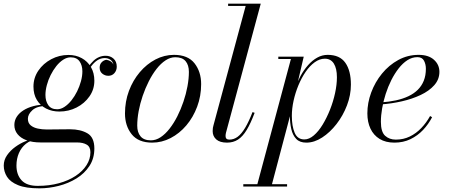

<svg xmlns="http://www.w3.org/2000/svg" viewBox="-64 -770 2459 1050"><path d="M151.5 260Q77.5 260 34.8 242.5Q-8 225 -25.8 196.5Q-43.5 168 -43.5 135.5Q-43.5 105 -25.5 79Q-7.5 53 19.5 33.5Q46.5 14 74 3Q101.5 -8 120.5 -8H139Q103.5 -4 78.2 16Q53 36 39.5 67Q26 98 26 135.5Q26 185.5 54 216Q82 246.5 142.5 246.5Q205.5 246.5 258.2 232Q311 217.5 349.5 192Q388 166.5 409.2 133.2Q430.5 100 430.5 62.5Q430.5 33 410.2 21Q390 9 356.5 9Q347 9 326.2 9Q305.5 9 279.5 9Q253.5 9 228.2 9Q203 9 183.8 9Q164.5 9 158 9Q113 9 81 -3Q49 -15 31.8 -36.5Q14.5 -58 14.5 -86.5Q14.5 -110.5 27.2 -130.8Q40 -151 63.2 -166Q86.5 -181 118 -189.5Q149.5 -198 187 -198L186.5 -190Q138 -190 113.2 -167.5Q88.5 -145 88.5 -120.5Q88.5 -97 104.2 -84.2Q120 -71.5 143.2 -66.8Q166.5 -62 188.5 -62Q206 -62 231.2 -62.2Q256.5 -62.5 281 -62.8Q305.5 -63 319.5 -63Q376 -63 414 -41Q452 -19 452 42Q452 96.5 425.2 137.5Q398.5 178.5 354.2 205.8Q310 233 257 246.5Q204 260 151.5 260ZM260.5 -160Q220 -160 188 -176.5Q156 -193 137.5 -223.5Q119 -254 119 -296.5Q119 -344.5 145.8 -383.8Q172.5 -423 216.2 -446.2Q260 -469.5 310.5 -469.5Q351 -469.5 383 -452Q415 -434.5 433.5 -402.8Q452 -371 452 -328.5Q452 -281 425.2 -242.8Q398.5 -204.5 355 -182.2Q311.5 -160 260.5 -160ZM248.5 -172.5Q269 -172.5 289 -185.8Q309 -199 326.8 -221.2Q344.5 -243.5 357.8 -270.5Q371 -297.5 378.8 -326Q386.5 -354.5 386.5 -379.5Q386.5 -412.5 371 -434.5Q355.5 -456.5 322.5 -456.5Q302 -456.5 281.8 -443.5Q261.5 -430.5 244 -408.5Q226.5 -386.5 213 -359.5Q199.5 -332.5 192 -304Q184.5 -275.5 184.5 -250.5Q184.5 -217.5 200 -195Q215.5 -172.5 248.5 -172.5ZM514 -465Q539.5 -465 557 -449.2Q574.5 -433.5 574.5 -405.5Q574.5 -385 561.8 -370.2Q549 -355.5 528.5 -355.5Q510 -355.5 495.5 -367.2Q481 -379 481 -400Q481 -418 491.8 -429.2Q502.5 -440.5 517 -443Q529.5 -441.5 540.2 -435Q551 -428.5 556.5 -416.5Q552.5 -434.5 539.2 -443.5Q526 -452.5 509 -452.5Q487 -452.5 468.2 -440.2Q449.5 -428 432.8 -405Q416 -382 400 -349.5L391 -354.5Q417.5 -410 447 -437.5Q476.5 -465 514 -465Z M768 10Q692.5 10 656 -36Q619.5 -82 619.5 -149.5Q619.5 -215 641.2 -273Q663 -331 700.5 -375.2Q738 -419.5 786.2 -444.8Q834.5 -470 887.5 -470Q963.5 -470 999.8 -423.8Q1036 -377.5 1036 -310Q1036 -244.5 1014.2 -186.5Q992.5 -128.5 955 -84.2Q917.5 -40 869.2 -15Q821 10 768 10ZM761 -2.5Q788.5 -2.5 814.2 -19.5Q840 -36.5 863.2 -66.2Q886.5 -96 905.8 -134Q925 -172 939.2 -214Q953.5 -256 961.2 -298Q969 -340 969 -377Q969 -414 951 -435.5Q933 -457 894.5 -457Q867.5 -457 841.5 -440Q815.5 -423 792.2 -393.2Q769 -363.5 749.8 -325.5Q730.5 -287.5 716.2 -245.5Q702 -203.5 694.2 -161.8Q686.5 -120 686.5 -82.5Q686.5 -46 704.8 -24.2Q723 -2.5 761 -2.5Z M1177.5 10Q1138.5 10 1118.8 -7.5Q1099 -25 1099 -53Q1099 -63 1100.2 -70.8Q1101.5 -78.5 1103.5 -85L1279.5 -737.5H1183.5V-750H1362L1171.5 -43Q1170.5 -38.5 1170 -34Q1169.5 -29.5 1169.5 -26Q1169.5 -6.5 1190 -6.5Q1215 -6.5 1235.8 -22Q1256.5 -37.5 1276.5 -70.8Q1296.5 -104 1317 -157L1328.5 -153Q1307 -95.5 1285.2 -59.5Q1263.5 -23.5 1237.8 -6.8Q1212 10 1177.5 10Z M1340 250 1527 -447.5H1458V-460H1597L1557.5 -290.5L1536 -213L1530 -166L1420 250ZM1266.5 250V237.5H1506V250ZM1600.5 -7.5Q1626.5 -7.5 1652.2 -29.5Q1678 -51.5 1700.5 -88.5Q1723 -125.5 1740.8 -170.2Q1758.5 -215 1768.5 -261.2Q1778.5 -307.5 1778.5 -347.5Q1778.5 -395.5 1761.8 -422.2Q1745 -449 1712.5 -449Q1684 -449 1657 -429.5Q1630 -410 1607.5 -377.2Q1585 -344.5 1568 -303.5Q1551 -262.5 1541.5 -219.2Q1532 -176 1532 -136Q1532 -80 1547.5 -43.8Q1563 -7.5 1600.5 -7.5ZM1611.5 10Q1575 10 1555.8 -10.5Q1536.5 -31 1529 -64.2Q1521.5 -97.5 1521.5 -135Q1521.5 -169 1528.5 -207Q1535.5 -245 1548.2 -282.5Q1561 -320 1579.2 -353.8Q1597.5 -387.5 1620.8 -413.8Q1644 -440 1671 -455Q1698 -470 1728 -470Q1794 -470 1824.5 -426.8Q1855 -383.5 1855 -307.5Q1855 -250 1833.5 -193.8Q1812 -137.5 1776.2 -91.5Q1740.5 -45.5 1697.5 -17.8Q1654.5 10 1611.5 10Z M2093 10Q2045 10 2012 -10.2Q1979 -30.5 1962 -66.5Q1945 -102.5 1945 -150Q1945 -207.5 1966 -264.2Q1987 -321 2025 -367.5Q2063 -414 2114.2 -442Q2165.5 -470 2225.5 -470Q2279.5 -470 2309.2 -443.2Q2339 -416.5 2339 -377Q2339 -336 2311 -304.2Q2283 -272.5 2236.2 -250.5Q2189.5 -228.5 2133.2 -215.8Q2077 -203 2020 -199V-210Q2063.5 -213 2101.5 -221.2Q2139.5 -229.5 2169.5 -243.8Q2199.5 -258 2220.8 -279Q2242 -300 2253.5 -328.5Q2265 -357 2265 -394Q2265 -418.5 2254.8 -438Q2244.5 -457.5 2218.5 -457.5Q2190 -457.5 2164.2 -441Q2138.5 -424.5 2116.2 -396Q2094 -367.5 2076 -331.8Q2058 -296 2045.2 -256.2Q2032.5 -216.5 2025.8 -177.5Q2019 -138.5 2019 -104Q2019 -48.5 2042.2 -27.5Q2065.5 -6.5 2100.5 -6.5Q2142.5 -6.5 2177.2 -23.5Q2212 -40.5 2240 -69.8Q2268 -99 2288 -135.5L2299 -129Q2279.5 -91 2249.8 -59.5Q2220 -28 2180.8 -9Q2141.5 10 2093 10Z"/></svg>

Font: Bodoni Moda 18pt
Style: Italic
Weight: 400
Italic angle: -13°
Designer: Owen Earl
Foundry: indestructible type
Version: Version 2.005